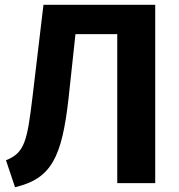

<svg xmlns="http://www.w3.org/2000/svg" viewBox="-20 -767 748 804"><path d="M162 -747 116 -360C94 -178 84 -127 5 -96L43 17C195 -19 239 -107 267 -355L296 -624H471V0H630V-747Z"/></svg>

Font: Glow Sans SC Normal
Style: Bold
Weight: 700
Designer: Ryoko NISHIZUKA (kana, bopomofo & ideographs); Paul D. Hunt (Latin, Greek & Cyrillic); Sandoll Communications, Soo-young
Version: Version 0.93